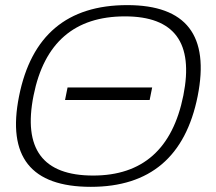

<svg xmlns="http://www.w3.org/2000/svg" viewBox="-20 -723 843 748"><path d="M243.2 -382.3H572.8L563 -333.5H233.4ZM342.8 -39.1Q631.8 -39.1 694.3 -351.1Q755.9 -659.2 466.8 -659.2Q172.4 -659.2 110.8 -351.1Q48.3 -39.1 342.8 -39.1ZM54.2 -348.1Q125 -703.1 475.6 -703.1Q820.8 -703.1 750 -348.1Q679.2 4.9 334 4.9Q-16.6 4.9 54.2 -348.1Z"/></svg>

Font: Sansation Light
Style: Light Italic
Weight: 300
Designer: Bernd Montag
Version: Version 1.301